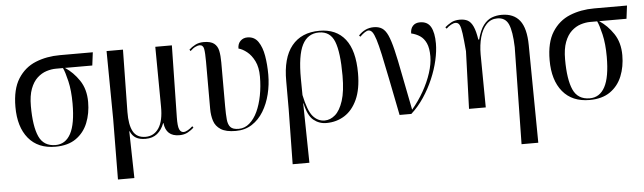

<svg xmlns="http://www.w3.org/2000/svg" viewBox="-49 -731 3872 1154"><g transform="rotate(-5 1887.5 -153.5)"><path d="M264 10Q159 10 102 -59Q45 -128 45 -249Q45 -356 85 -419Q125 -482 191.5 -509Q258 -536 339 -536H537L527 -457H362Q411 -425 447 -371.5Q483 -318 483 -241Q483 -172 460 -115Q437 -58 388.5 -24Q340 10 264 10ZM266 0Q326 0 357.5 -58.5Q389 -117 389 -240Q389 -318 375.5 -375.5Q362 -433 350 -457H308Q280 -457 250 -447.5Q220 -438 194.5 -414.5Q169 -391 153.5 -350Q138 -309 138 -246Q138 -124 166 -62Q194 0 266 0Z M621 239 624 -126 620 -536H719L713 -160Q712 -83 734 -42.5Q756 -2 809 -2Q860 -2 889 -45.5Q918 -89 917 -176L914 -536H1014L1006 -103Q1005 -49 1013.5 -30Q1022 -11 1039 -11Q1050 -11 1065 -19.5Q1080 -28 1094 -41L1100 -32Q1085 -18 1063.5 -6Q1042 6 1012 6Q932 6 923 -75H921Q906 -35 878.5 -12.5Q851 10 808 10Q772 10 750 -3Q728 -16 716 -44H714L720 239Z M1352 10Q1293 10 1262 -10Q1231 -30 1220.5 -63Q1210 -96 1210 -135V-420Q1210 -474 1205.5 -498Q1201 -522 1179 -522Q1170 -522 1155.5 -515.5Q1141 -509 1123 -492L1117 -501Q1133 -516 1155 -527.5Q1177 -539 1206 -539Q1248 -539 1268.5 -523Q1289 -507 1295 -478Q1301 -449 1301 -408V-143Q1301 -95 1304 -63.5Q1307 -32 1321.5 -16.5Q1336 -1 1371 -1Q1407 -1 1436 -26Q1465 -51 1484.5 -93Q1504 -135 1514.5 -189.5Q1525 -244 1525 -303Q1525 -359 1506.5 -396.5Q1488 -434 1461.5 -455Q1435 -476 1411 -482Q1411 -511 1428 -527.5Q1445 -544 1470 -544Q1512 -544 1535 -510.5Q1558 -477 1567 -424Q1576 -371 1576 -310Q1576 -250 1562 -193Q1548 -136 1520 -90Q1492 -44 1450 -17Q1408 10 1352 10Z M1675 239 1680 -93V-261Q1679 -402 1737.5 -474Q1796 -546 1905 -546Q2006 -546 2060 -477.5Q2114 -409 2114 -272Q2114 -176 2085.5 -113.5Q2057 -51 2008.5 -20.5Q1960 10 1899 10Q1855 10 1821.5 -17.5Q1788 -45 1772 -120H1770L1776 239ZM1890 -6Q1924 -6 1953.5 -31.5Q1983 -57 2001.5 -114Q2020 -171 2020 -265Q2020 -407 1994.5 -471.5Q1969 -536 1901 -536Q1833 -536 1800.5 -472.5Q1768 -409 1769 -268L1770 -170Q1790 -74 1819.5 -40Q1849 -6 1890 -6Z M2341 0Q2315 -130 2297 -221Q2279 -312 2266 -371Q2253 -430 2242.5 -463Q2232 -496 2222 -509Q2212 -522 2199 -522Q2181 -522 2147 -489L2140 -497Q2179 -539 2232 -539Q2262 -539 2282 -526Q2302 -513 2316.5 -481Q2331 -449 2345 -391Q2359 -333 2376 -243Q2393 -153 2419 -25Q2459 -72 2490 -126.5Q2521 -181 2538.5 -235.5Q2556 -290 2556 -335Q2556 -385 2542.5 -414.5Q2529 -444 2506 -459.5Q2483 -475 2453 -482Q2453 -511 2468.5 -527.5Q2484 -544 2511 -544Q2557 -544 2576.5 -509Q2596 -474 2596 -409Q2596 -363 2583.5 -308Q2571 -253 2547 -197Q2523 -141 2489 -90Q2455 -39 2412 0Z M3056 239 3066 -346Q3063 -442 3044 -484.5Q3025 -527 2976 -527Q2937 -527 2910.5 -499Q2884 -471 2871 -424Q2858 -377 2858 -320L2861 0H2760L2772 -347Q2766 -416 2761 -454Q2756 -492 2748 -507Q2740 -522 2724 -522Q2712 -522 2696.5 -513.5Q2681 -505 2668 -492L2661 -501Q2677 -515 2698.5 -527Q2720 -539 2751 -539Q2780 -539 2799 -528.5Q2818 -518 2831 -490Q2844 -462 2852 -410H2857Q2872 -467 2894.5 -496Q2917 -525 2945 -535.5Q2973 -546 3004 -546Q3077 -546 3113.5 -499Q3150 -452 3151 -350L3157 239Z M3487 10Q3382 10 3325 -59Q3268 -128 3268 -249Q3268 -356 3308 -419Q3348 -482 3414.5 -509Q3481 -536 3562 -536H3760L3750 -457H3585Q3634 -425 3670 -371.5Q3706 -318 3706 -241Q3706 -172 3683 -115Q3660 -58 3611.5 -24Q3563 10 3487 10ZM3489 0Q3549 0 3580.5 -58.5Q3612 -117 3612 -240Q3612 -318 3598.5 -375.5Q3585 -433 3573 -457H3531Q3503 -457 3473 -447.5Q3443 -438 3417.5 -414.5Q3392 -391 3376.5 -350Q3361 -309 3361 -246Q3361 -124 3389 -62Q3417 0 3489 0Z"/></g></svg>

Font: Noto Serif Display SemiCondensed
Style: Regular
Weight: 400
Width: 4
Designer: Monotype Design Team
Foundry: Monotype Imaging Inc.
Version: Version 2.009